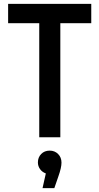

<svg xmlns="http://www.w3.org/2000/svg" viewBox="-20 -710 514 993"><path d="M22 -590V-690H452V-590H292V0H183V-590ZM298 131Q298 157 282 202L261 263H200L217 187Q198 180 187 164.5Q176 149 176 130Q176 104 193 86.5Q210 69 237 69Q263 69 280.5 86.5Q298 104 298 131Z"/></svg>

Font: Radio Canada Condensed Medium
Style: Regular
Weight: 500
Width: 3
Designer: Charles Daoud, Etienne Aubert Bonn, Alexandre Saumier Demers, Jacques Le Bailly
Foundry: Radio-Canada
Version: Version 2.104; ttfautohint (v1.8.4.7-5d5b);gftools[0.9.28.de